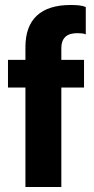

<svg xmlns="http://www.w3.org/2000/svg" viewBox="-20 -750 378 770"><path d="M82 0V-561Q82 -645 128 -687.5Q174 -730 263 -730Q282 -730 296.5 -728.5Q311 -727 324 -722V-612Q318 -615 309.5 -616Q301 -617 290 -617Q257 -617 241.5 -601.5Q226 -586 226 -558V0ZM12 -399V-510H317V-399Z"/></svg>

Font: Instrument Sans SemiCondensed
Style: Bold
Weight: 700
Width: 4
Designer: Rodrigo Fuenzalida
Foundry: fragTYPE
Version: Version 1.000;gftools[0.9.28]